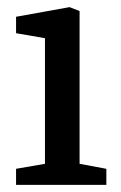

<svg xmlns="http://www.w3.org/2000/svg" viewBox="-20 -518 338 538"><path d="M25 0V-45L106 -59V-411L25 -425V-471L175 -498L203 -487V-59L278 -45V0Z"/></svg>

Font: Faustina Medium
Style: Regular
Weight: 500
Designer: Alfonso Garcia
Foundry: http://www.omnibus-type.com
Version: Version 1.200